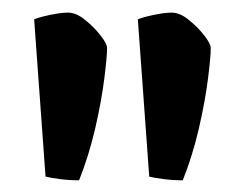

<svg xmlns="http://www.w3.org/2000/svg" viewBox="-20 -728 398 312"><path d="M108.5 -435Q92.5 -435 77.2 -437Q62 -439 54 -441L35.5 -696.5Q41.5 -699.5 60 -703.5Q78.5 -707.5 90.5 -707.5Q103.7 -707.5 118 -695.9Q132.4 -684.4 143.2 -670.7Q154 -657 154 -649.8Q154 -635.5 149.4 -599.6Q144.9 -563.7 134.7 -519.3Q124.4 -474.9 108.5 -435ZM277 -435Q261 -435 245.8 -437Q230.5 -439 222.5 -441L204 -696.5Q210 -699.5 228.5 -703.5Q247 -707.5 259 -707.5Q272.2 -707.5 286.5 -695.9Q300.9 -684.4 311.7 -670.7Q322.5 -657 322.5 -649.8Q322.5 -635.5 317.9 -599.6Q313.4 -563.7 303.2 -519.3Q292.9 -474.9 277 -435Z"/></svg>

Font: Texturina Medium
Style: Regular
Weight: 500
Designer: Guillermo Torres Carreño
Foundry: Omnibus-Type
Version: Version 1.003